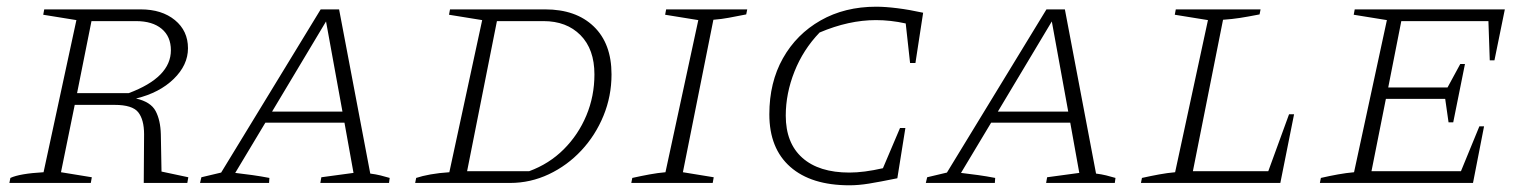

<svg xmlns="http://www.w3.org/2000/svg" viewBox="-20 -546 4566 573"><path d="M8 0 11 -15Q39 -28 110 -32L208 -486L109 -502L112 -518H400Q463 -518 502 -486Q541 -454 541 -402Q541 -352 498.5 -310.5Q456 -269 386 -252Q430 -242 444.5 -214.5Q459 -187 460 -145L462 -34L542 -17L539 0H409L410 -145Q410 -189 392.5 -211Q375 -233 322 -233H203L162 -32L254 -17L251 0ZM386 -483H253L210 -268H364Q490 -315 490 -396Q490 -437 462.5 -460Q435 -483 386 -483Z M1085 -28Q1101 -26 1115.5 -22.5Q1130 -19 1143 -15L1141 0H936L939 -17L1035 -30L1008 -180H772L682 -30Q708 -27 733 -23.5Q758 -20 784 -15L783 0H577L581 -17L640 -31L937 -518H992ZM792 -213H1002L953 -482Z M1607 -518Q1699 -518 1752 -467Q1805 -416 1805 -324Q1805 -259 1781 -200.5Q1757 -142 1715 -97Q1673 -52 1618 -26Q1563 0 1502 0H1219L1222 -15Q1240 -21 1265 -25.5Q1290 -30 1321 -32L1419 -486L1320 -502L1323 -518ZM1559 -35Q1619 -57 1662.5 -100.5Q1706 -144 1730 -201.5Q1754 -259 1754 -324Q1754 -399 1712.5 -441Q1671 -483 1602 -483H1463L1374 -35Z M1864 0 1867 -15Q1894 -21 1918.5 -25.5Q1943 -30 1966 -32L2064 -486L1965 -502L1968 -518H2210L2207 -503Q2176 -497 2155 -493Q2134 -489 2109 -487L2018 -32L2110 -17L2107 0Z M2515 7Q2401 7 2338.5 -48Q2276 -103 2276 -205Q2276 -300 2316.5 -372Q2357 -444 2429 -485Q2501 -526 2595 -526Q2622 -526 2658 -521.5Q2694 -517 2735 -508L2712 -358H2696L2683 -476Q2638 -486 2594 -486Q2513 -486 2426 -449Q2377 -398 2351 -332.5Q2325 -267 2325 -201Q2325 -119 2374.5 -75Q2424 -31 2515 -31Q2558 -31 2615 -44L2666 -164H2682L2658 -14Q2604 -3 2573 2Q2542 7 2515 7Z M3251 -28Q3267 -26 3281.5 -22.5Q3296 -19 3309 -15L3307 0H3102L3105 -17L3201 -30L3174 -180H2938L2848 -30Q2874 -27 2899 -23.5Q2924 -20 2950 -15L2949 0H2743L2747 -17L2806 -31L3103 -518H3158ZM2958 -213H3168L3119 -482Z M3827 -205H3842L3801 0H3385L3388 -15Q3415 -21 3439.5 -25.5Q3464 -30 3487 -32L3585 -486L3486 -502L3489 -518H3742L3739 -503Q3703 -496 3680.5 -492.5Q3658 -489 3630 -487L3540 -35H3765Z M3919 0 3922 -15Q3948 -21 3973 -25.5Q3998 -30 4021 -32L4119 -486L4020 -502L4023 -518H4471L4440 -366H4426L4422 -483H4162L4123 -285H4300L4338 -355H4352L4317 -181H4303L4293 -251H4116L4073 -35H4340L4395 -169H4409L4376 0Z"/></svg>

Font: Piazzolla SC ExtraLight
Style: Italic
Weight: 200
Italic angle: -11.3°
Designer: Juan Pablo del Peral
Foundry: Huerta Tipografica
Version: Version 1.330